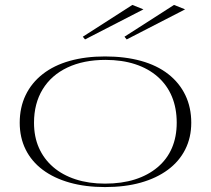

<svg xmlns="http://www.w3.org/2000/svg" viewBox="-20 -744 856 779"><path d="M406 -515Q487 -515 552 -497Q617 -479 662.5 -443.5Q708 -408 732 -358Q756 -308 756 -246Q756 -186 731.5 -137.5Q707 -89 661 -55Q615 -21 551 -3Q487 15 406 15Q327 15 263 -3Q199 -21 153.5 -55Q108 -89 84 -137.5Q60 -186 60 -246Q60 -308 84 -358Q108 -408 153.5 -443.5Q199 -479 263 -497Q327 -515 406 -515ZM408 -501Q319 -501 253.5 -470Q188 -439 153 -381.5Q118 -324 118 -246Q118 -189 138 -144Q158 -99 195.5 -66.5Q233 -34 286.5 -16.5Q340 1 406 1Q474 1 527.5 -16Q581 -33 619.5 -65.5Q658 -98 677.5 -143.5Q697 -189 697 -246Q697 -305 677.5 -352Q658 -399 620 -432.5Q582 -466 528.5 -483.5Q475 -501 408 -501ZM494 -584 485 -595 686 -724 731 -706ZM325 -584 316 -595 517 -724 562 -706Z"/></svg>

Font: Kalnia SemiExpanded ExtraLight
Style: Regular
Weight: 250
Width: 6
Designer: Frida Medrano
Foundry: Frida Medrano
Version: Version 1.105